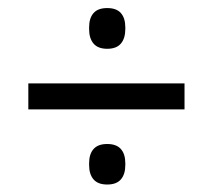

<svg xmlns="http://www.w3.org/2000/svg" viewBox="-20 -556 540 488"><path d="M52 -278V-344H449V-278ZM252.5 -87Q229 -87 217.8 -100Q206.5 -113 206.5 -136.5V-141Q206.5 -164.5 217.8 -177.2Q229 -190 252.5 -190Q276 -190 287.2 -177.2Q298.5 -164.5 298.5 -141V-136.5Q298.5 -113 287.2 -100Q276 -87 252.5 -87ZM252.5 -432Q229 -432 217.8 -445.2Q206.5 -458.5 206.5 -482V-486.5Q206.5 -510 217.8 -522.8Q229 -535.5 252.5 -535.5Q276 -535.5 287.2 -522.8Q298.5 -510 298.5 -486.5V-482Q298.5 -458.5 287.2 -445.2Q276 -432 252.5 -432Z"/></svg>

Font: Anek Bangla
Style: Regular
Weight: 400
Designer: Sulekha Rajkumar (Bangla), Yesha Goshar (Latin)
Foundry: Ek Type
Version: Version 1.003